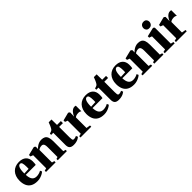

<svg xmlns="http://www.w3.org/2000/svg" viewBox="387 -2347 3940 3940"><g transform="rotate(-45 2357.0 -377.0)"><path d="M274.5 11.5Q184 11.5 127.2 -21.8Q70.5 -55 44 -115.2Q17.5 -175.5 17.5 -256Q17.5 -322.5 36.2 -374.8Q55 -427 89.8 -464Q124.5 -501 172.8 -520.2Q221 -539.5 280 -539.5Q380.5 -539.5 435 -490Q489.5 -440.5 491.5 -348.5Q491.5 -314.5 489.2 -290.2Q487 -266 483 -252H193.5Q196 -202.5 205.8 -168Q215.5 -133.5 233 -111.8Q250.5 -90 275.5 -80Q300.5 -70 333 -70Q364.5 -70 401.5 -80.5Q438.5 -91 460.5 -106L479 -66Q465 -50.5 433.8 -32.2Q402.5 -14 361 -1.2Q319.5 11.5 274.5 11.5ZM192.5 -292 322 -298.5Q322.5 -313.5 323 -326.8Q323.5 -340 323.5 -355Q323.5 -423.5 312.5 -459.8Q301.5 -496 268 -496Q253 -496 239.2 -486Q225.5 -476 214.8 -452.8Q204 -429.5 198 -390.2Q192 -351 192.5 -292Z M585.5 -51V-430L528.5 -451.5V-493.5L706.5 -537H720L747.5 -515.5V-478.5L745.5 -448Q765.5 -470.5 793 -491Q820.5 -511.5 854.5 -524.8Q888.5 -538 928 -538Q981 -538 1014.8 -518.8Q1048.5 -499.5 1065 -456Q1081.5 -412.5 1081.5 -339V-51L1135 -37V0H870V-37L913 -51V-337.5Q913 -376 906.2 -400Q899.5 -424 885 -435.8Q870.5 -447.5 846 -447.5Q823.5 -447.5 806.2 -442.5Q789 -437.5 776.2 -430Q763.5 -422.5 753.5 -415V-51L808 -37V0H529.5V-37Z M1328 11.5Q1262 11.5 1232.5 -17.2Q1203 -46 1203 -109.5V-463.5H1142V-499.5Q1153.5 -504 1166 -508Q1178.5 -512 1189.8 -516.5Q1201 -521 1209 -526.5Q1217.5 -533 1224.8 -543Q1232 -553 1238.2 -565.2Q1244.5 -577.5 1250.5 -588.5Q1256.5 -599.5 1263 -615.8Q1269.5 -632 1276.2 -649.8Q1283 -667.5 1289 -682H1370L1372 -523H1483.5V-463.5H1373.5V-162.5Q1373.5 -120.5 1377.5 -100.8Q1381.5 -81 1391.2 -75.5Q1401 -70 1418.5 -70Q1436 -70 1453.8 -76Q1471.5 -82 1485.5 -89L1503.5 -46Q1487 -32 1462.2 -18.8Q1437.5 -5.5 1404 3Q1370.5 11.5 1328 11.5Z M1530 0V-36.5L1588.5 -50.5V-430L1531.5 -451V-493.5L1701.5 -537H1715L1743.5 -516V-492L1740.5 -401H1744Q1746.5 -413 1758.2 -434.8Q1770 -456.5 1789.2 -479.8Q1808.5 -503 1834.2 -519Q1860 -535 1890 -535Q1902.5 -535 1910.5 -533.2Q1918.5 -531.5 1923.5 -529V-368Q1915 -375 1897.5 -382Q1880 -389 1853 -389Q1831.5 -389 1813 -385.2Q1794.5 -381.5 1780 -375Q1765.5 -368.5 1755 -358.5V-51L1843 -36.5V0Z M2212 11.5Q2121.5 11.5 2064.8 -21.8Q2008 -55 1981.5 -115.2Q1955 -175.5 1955 -256Q1955 -322.5 1973.8 -374.8Q1992.5 -427 2027.2 -464Q2062 -501 2110.2 -520.2Q2158.5 -539.5 2217.5 -539.5Q2318 -539.5 2372.5 -490Q2427 -440.5 2429 -348.5Q2429 -314.5 2426.8 -290.2Q2424.5 -266 2420.5 -252H2131Q2133.5 -202.5 2143.2 -168Q2153 -133.5 2170.5 -111.8Q2188 -90 2213 -80Q2238 -70 2270.5 -70Q2302 -70 2339 -80.5Q2376 -91 2398 -106L2416.5 -66Q2402.5 -50.5 2371.2 -32.2Q2340 -14 2298.5 -1.2Q2257 11.5 2212 11.5ZM2130 -292 2259.5 -298.5Q2260 -313.5 2260.5 -326.8Q2261 -340 2261 -355Q2261 -423.5 2250 -459.8Q2239 -496 2205.5 -496Q2190.5 -496 2176.8 -486Q2163 -476 2152.2 -452.8Q2141.5 -429.5 2135.5 -390.2Q2129.5 -351 2130 -292Z M2638.5 11.5Q2572.5 11.5 2543 -17.2Q2513.5 -46 2513.5 -109.5V-463.5H2452.5V-499.5Q2464 -504 2476.5 -508Q2489 -512 2500.2 -516.5Q2511.5 -521 2519.5 -526.5Q2528 -533 2535.2 -543Q2542.5 -553 2548.8 -565.2Q2555 -577.5 2561 -588.5Q2567 -599.5 2573.5 -615.8Q2580 -632 2586.8 -649.8Q2593.5 -667.5 2599.5 -682H2680.5L2682.5 -523H2794V-463.5H2684V-162.5Q2684 -120.5 2688 -100.8Q2692 -81 2701.8 -75.5Q2711.5 -70 2729 -70Q2746.5 -70 2764.2 -76Q2782 -82 2796 -89L2814 -46Q2797.5 -32 2772.8 -18.8Q2748 -5.5 2714.5 3Q2681 11.5 2638.5 11.5Z M3077 11.5Q2986.5 11.5 2929.8 -21.8Q2873 -55 2846.5 -115.2Q2820 -175.5 2820 -256Q2820 -322.5 2838.8 -374.8Q2857.5 -427 2892.2 -464Q2927 -501 2975.2 -520.2Q3023.5 -539.5 3082.5 -539.5Q3183 -539.5 3237.5 -490Q3292 -440.5 3294 -348.5Q3294 -314.5 3291.8 -290.2Q3289.5 -266 3285.5 -252H2996Q2998.5 -202.5 3008.2 -168Q3018 -133.5 3035.5 -111.8Q3053 -90 3078 -80Q3103 -70 3135.5 -70Q3167 -70 3204 -80.5Q3241 -91 3263 -106L3281.5 -66Q3267.5 -50.5 3236.2 -32.2Q3205 -14 3163.5 -1.2Q3122 11.5 3077 11.5ZM2995 -292 3124.5 -298.5Q3125 -313.5 3125.5 -326.8Q3126 -340 3126 -355Q3126 -423.5 3115 -459.8Q3104 -496 3070.5 -496Q3055.5 -496 3041.8 -486Q3028 -476 3017.2 -452.8Q3006.5 -429.5 3000.5 -390.2Q2994.5 -351 2995 -292Z M3388 -51V-430L3331 -451.5V-493.5L3509 -537H3522.5L3550 -515.5V-478.5L3548 -448Q3568 -470.5 3595.5 -491Q3623 -511.5 3657 -524.8Q3691 -538 3730.5 -538Q3783.5 -538 3817.2 -518.8Q3851 -499.5 3867.5 -456Q3884 -412.5 3884 -339V-51L3937.5 -37V0H3672.5V-37L3715.5 -51V-337.5Q3715.5 -376 3708.8 -400Q3702 -424 3687.5 -435.8Q3673 -447.5 3648.5 -447.5Q3626 -447.5 3608.8 -442.5Q3591.5 -437.5 3578.8 -430Q3566 -422.5 3556 -415V-51L3610.5 -37V0H3332V-37Z M3976 0V-37L4035 -51V-430L3975 -451.5V-492.5L4165.5 -537H4177L4202 -515L4202.5 -51L4263.5 -37V0ZM4112.5 -587Q4071 -587 4049.8 -612Q4028.5 -637 4028.5 -669.5Q4028.5 -710 4053.2 -738.2Q4078 -766.5 4124.5 -766.5H4125.5Q4167 -766.5 4188.5 -742.2Q4210 -718 4210 -684.5Q4210 -645 4185.2 -616Q4160.5 -587 4113.5 -587Z M4300.5 0V-36.5L4359 -50.5V-430L4302 -451V-493.5L4472 -537H4485.5L4514 -516V-492L4511 -401H4514.5Q4517 -413 4528.8 -434.8Q4540.5 -456.5 4559.8 -479.8Q4579 -503 4604.8 -519Q4630.5 -535 4660.5 -535Q4673 -535 4681 -533.2Q4689 -531.5 4694 -529V-368Q4685.5 -375 4668 -382Q4650.5 -389 4623.5 -389Q4602 -389 4583.5 -385.2Q4565 -381.5 4550.5 -375Q4536 -368.5 4525.5 -358.5V-51L4613.5 -36.5V0Z"/></g></svg>

Font: Merriweather 96pt Black
Style: Regular
Weight: 900
Version: Version 2.100